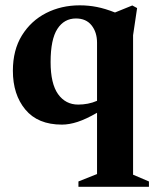

<svg xmlns="http://www.w3.org/2000/svg" viewBox="-20 -466 594 738"><path d="M552.5 231.5V252H281.5V231.5L353 203V-32.5Q310.5 -8 278.2 2.5Q246 13 218 13Q125.5 13 77.5 -44.8Q29.5 -102.5 29.5 -194Q29.5 -273.5 64.2 -329.8Q99 -386 157.2 -415.8Q215.5 -445.5 286.5 -445.5Q320.5 -445.5 352.2 -439.2Q384 -433 422 -418L488.5 -445L507 -435L491.5 -330.5V205.5ZM174.5 -227.5Q174.5 -144.5 203.2 -104.2Q232 -64 280.5 -64Q299 -64 317.5 -67.5Q336 -71 353 -78.5V-302Q353 -342 332 -368.5Q311 -395 272 -395Q226.5 -395 200.5 -354.8Q174.5 -314.5 174.5 -227.5Z"/></svg>

Font: Newsreader 16pt
Style: Bold
Weight: 700
Designer: Hugues Gentile
Foundry: Production Type
Version: Version 1.003; ttfautohint (v1.8.3)